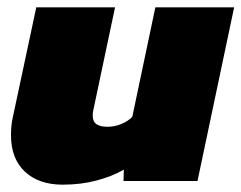

<svg xmlns="http://www.w3.org/2000/svg" viewBox="-20 -494 659 524"><path d="M151 10Q86 10 48 -25.5Q10 -61 10 -125Q10 -136 11 -148.5Q12 -161 15 -174L79 -474H294L235 -195Q234 -191 233.5 -186.5Q233 -182 233 -179Q233 -162 243.5 -155Q254 -148 273 -148Q293 -148 311 -155.5Q329 -163 341 -175L404 -474H619L519 0H317L318 -31Q287 -13 244 -1.5Q201 10 151 10Z"/></svg>

Font: Kanit ExtraBold
Style: Italic
Weight: 800
Italic angle: -12°
Designer: Katatrad Team
Foundry: CadsonDemak
Version: Version 2.000; ttfautohint (v1.8.3)